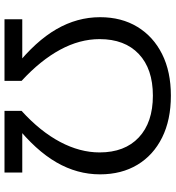

<svg xmlns="http://www.w3.org/2000/svg" viewBox="16 -776 761 832"><g transform="rotate(90 396.0 -360.5)"><path d="M395 -721Q500 -721 576.5 -683Q653 -645 694.5 -576Q736 -507 736 -414Q736 -315 684 -225Q632 -135 523 -48L531 -77H728V0H461V-74Q550 -155 595.5 -241Q641 -327 641 -412Q641 -521 576 -582Q511 -643 395 -643Q279 -643 214.5 -582Q150 -521 150 -412Q150 -326 196 -241Q242 -156 331 -74V0H64V-77H261L268 -48Q159 -135 107 -225Q55 -315 55 -414Q55 -507 97 -576Q139 -645 215 -683Q291 -721 395 -721Z"/></g></svg>

Font: Muli Medium
Style: Regular
Weight: 500
Designer: Vernon Adams
Foundry: Vernon Adams
Version: Version 2.100; ttfautohint (v1.8.1.43-b0c9)